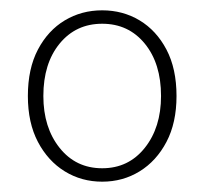

<svg xmlns="http://www.w3.org/2000/svg" viewBox="-20 -754 398 372"><path d="M178 -402Q138 -402 105.5 -422Q73 -442 53.5 -479Q34 -516 34 -568Q34 -621 53.5 -658Q73 -695 105.5 -714.5Q138 -734 178 -734Q218 -734 250.5 -714.5Q283 -695 302.5 -658Q322 -621 322 -568Q322 -516 302.5 -479Q283 -442 250.5 -422Q218 -402 178 -402ZM178 -428Q229 -428 260.5 -467.5Q292 -507 292 -568Q292 -631 260.5 -669.5Q229 -708 178 -708Q127 -708 95.5 -669.5Q64 -631 64 -568Q64 -507 95.5 -467.5Q127 -428 178 -428Z"/></svg>

Font: Assistant ExtraLight ExtraLight
Style: Regular
Weight: 250
Version: Version 3.000